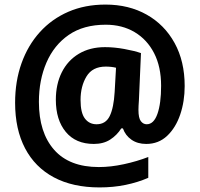

<svg xmlns="http://www.w3.org/2000/svg" viewBox="-20 -737 873 839"><path d="M787 -361Q787 -294 767.5 -236.5Q748 -179 710.5 -143.5Q673 -108 619 -108Q581 -108 554.5 -126.5Q528 -145 517 -176H510Q491 -146 461.5 -127Q432 -108 390 -108Q311 -108 267.5 -160.5Q224 -213 224 -301Q224 -369 250 -421Q276 -473 324.5 -502Q373 -531 439 -531Q479 -531 523 -523Q567 -515 596 -505L587 -299Q586 -287 585.5 -275Q585 -263 585 -257Q585 -221 595.5 -207.5Q606 -194 621 -194Q652 -194 668 -239.5Q684 -285 684 -362Q684 -445 653.5 -504.5Q623 -564 568.5 -596.5Q514 -629 442 -629Q345 -629 280.5 -584.5Q216 -540 183 -463.5Q150 -387 150 -292Q150 -158 216.5 -82.5Q283 -7 412 -7Q464 -7 521.5 -19.5Q579 -32 628 -51V40Q582 60 528.5 71Q475 82 415 82Q298 82 215.5 38Q133 -6 89.5 -89Q46 -172 46 -288Q46 -382 74 -460.5Q102 -539 154 -596.5Q206 -654 278.5 -685.5Q351 -717 441 -717Q543 -717 621 -673Q699 -629 743 -549Q787 -469 787 -361ZM332 -300Q332 -244 351 -219Q370 -194 402 -194Q442 -194 459.5 -230Q477 -266 481 -335L487 -441Q467 -446 442 -446Q384 -446 358 -403Q332 -360 332 -300Z"/></svg>

Font: Noto Sans Ethiopic SemiCondensed
Style: Bold
Weight: 700
Width: 4
Designer: Monotype Design Team
Foundry: Monotype Imaging Inc.
Version: Version 2.102; ttfautohint (v1.8.4.7-5d5b)